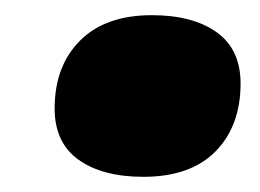

<svg xmlns="http://www.w3.org/2000/svg" viewBox="-20 -479 342 253"><path d="M169 -246Q115 -246 83.5 -268.5Q52 -291 52 -336Q52 -392 85.5 -425.5Q119 -459 180 -459Q234 -459 265.5 -436.5Q297 -414 297 -369Q297 -313 264 -279.5Q231 -246 169 -246Z"/></svg>

Font: Work Sans Black
Style: Italic
Weight: 900
Italic angle: -13°
Designer: Wei Huang
Foundry: Wei Huang
Version: Version 2.009; ttfautohint (v1.8.3)